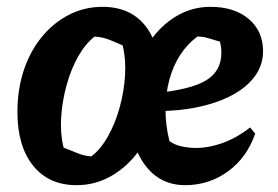

<svg xmlns="http://www.w3.org/2000/svg" viewBox="-20 -530 815 562"><path d="M204 12Q123 12 77 -45Q31 -102 31 -202Q31 -268 49.5 -324Q68 -380 102 -421.5Q136 -463 181.5 -486.5Q227 -510 280 -510Q361 -510 405 -455Q449 -400 449 -300Q449 -233 430.5 -176.5Q412 -120 378.5 -78Q345 -36 300.5 -12Q256 12 204 12ZM247 -72Q274 -92 295.5 -130Q317 -168 330 -214.5Q343 -261 346 -309Q349 -357 339 -397Q317 -407 303 -412.5Q289 -418 279 -420Q269 -422 257 -423Q230 -402 209 -365Q188 -328 175 -281Q162 -234 159 -186.5Q156 -139 166 -98Q190 -88 208.5 -81Q227 -74 247 -72ZM522 12Q448 12 404 -47.5Q360 -107 360 -206Q360 -270 378 -325Q396 -380 428 -421.5Q460 -463 503 -486.5Q546 -510 596 -510Q666 -510 708 -474.5Q750 -439 750 -380Q750 -340 726.5 -307.5Q703 -275 660.5 -252Q618 -229 559 -216.5Q500 -204 430 -205V-257Q536 -267 582 -294Q628 -321 628 -376Q628 -384 627 -391.5Q626 -399 624 -408Q604 -414 589 -418.5Q574 -423 558 -423Q529 -402 508 -370Q487 -338 476 -297.5Q465 -257 464.5 -211Q464 -165 476 -117Q491 -106 511.5 -101.5Q532 -97 554 -97Q592 -97 633 -112Q674 -127 712 -157L727 -139Q703 -69 647.5 -28.5Q592 12 522 12Z"/></svg>

Font: Piazzolla Thin ExtraBold
Style: Italic
Weight: 800
Italic angle: -11.3°
Version: Version 2.005